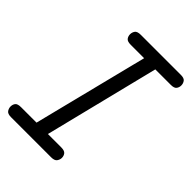

<svg xmlns="http://www.w3.org/2000/svg" viewBox="-228 -880 988 988"><g transform="rotate(45 265.5 -386.0)"><path d="M135 -28 315 -745 396 -744 218 -28ZM206 -699Q181 -699 173 -710Q165 -721 165 -735Q165 -749 173 -760.5Q181 -772 206 -772H498Q522 -772 530 -760.5Q538 -749 538 -735Q538 -721 530 -710Q522 -699 498 -699ZM34 0Q9 0 1 -12Q-7 -24 -7 -37Q-7 -52 1 -62.5Q9 -73 34 -73H326Q350 -73 358.5 -62.5Q367 -52 367 -37Q367 -24 358.5 -12Q350 0 326 0Z"/></g></svg>

Font: Edu TAS Beginner Medium
Style: Regular
Weight: 500
Version: Version 1.003